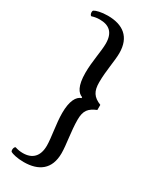

<svg xmlns="http://www.w3.org/2000/svg" viewBox="-231 -809 853 1047"><g transform="rotate(30 195.0 -285.5)"><path d="M117 175C212 175 273 131 273 30C273 -24 257 -101 257 -172C257 -231 277 -252 324 -272V-304C274 -324 257 -352 257 -408C257 -482 273 -550 273 -600C273 -702 212 -746 117 -746C76 -746 44 -737 34 -730C27 -726 29 -701 40 -698C55 -703 71 -706 89 -706C148 -706 183 -678 183 -608C183 -560 166 -487 166 -416C166 -332 190 -300 217 -291V-285C188 -276 166 -238 166 -162C166 -96 183 -16 183 34C183 102 148 135 89 135C71 135 55 132 40 127C29 130 27 155 34 160C44 166 76 175 117 175Z"/></g></svg>

Font: Arima Koshi Medium
Style: Regular
Weight: 500
Designer: Joana Correia and Natanael Gama
Foundry: NDISCOVER
Version: Version 1.019;PS 001.019;hotconv 1.0.88;makeotf.lib2.5.64775